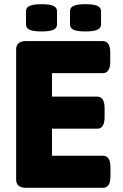

<svg xmlns="http://www.w3.org/2000/svg" viewBox="-20 -896 586 916"><path d="M105 0Q57 0 57 -40V-660Q57 -700 105 -700H470Q506 -700 506 -645V-603Q506 -547 470 -547H228V-435H444Q479 -435 479 -379V-338Q479 -282 444 -282H228V-153H471Q507 -153 507 -97V-55Q507 0 471 0ZM388 -746Q348 -746 331 -754Q314 -762 314 -779V-843Q314 -860 331 -868Q348 -876 388 -876Q427 -876 444.5 -868Q462 -860 462 -843V-779Q462 -762 444.5 -754Q427 -746 388 -746ZM178 -746Q139 -746 121.5 -754Q104 -762 104 -779V-843Q104 -860 121.5 -868Q139 -876 178 -876Q217 -876 234.5 -868Q252 -860 252 -843V-779Q252 -762 234.5 -754Q217 -746 178 -746Z"/></svg>

Font: Asap ExtraBold
Style: Regular
Weight: 800
Designer: Pablo Cosgaya
Foundry: Omnibus-Type
Version: Version 3.001; ttfautohint (v1.8.4.7-5d5b)